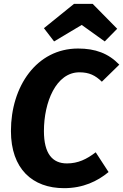

<svg xmlns="http://www.w3.org/2000/svg" viewBox="-20 -964 642 1001"><path d="M602 -627C545 -686 477 -711 387 -711C171 -711 37 -514 37 -281C37 -84 149 17 314 17C413 17 488 -19 546 -67L479 -170C432 -134 387 -112 329 -112C253 -112 209 -163 209 -281C209 -431 272 -587 394 -587C445 -587 477 -571 511 -538ZM406 -834 526 -748 591 -814 463 -944H366L209 -817L262 -748Z"/></svg>

Font: Fira Sans OT
Style: Bold Italic
Weight: 700
Italic angle: -8°
Designer: Carrois Corporate & Edenspiekermann
Foundry: Carrois Corporate GbR & Edenspiekermann AG
Version: Version 2.001